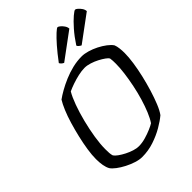

<svg xmlns="http://www.w3.org/2000/svg" viewBox="-268 -1085 1212 1212"><g transform="rotate(-45 338.0 -479.0)"><path d="M272 0Q248 0 218 -9.5Q188 -19 159 -34Q130 -49 107.5 -66Q85 -83 75 -98Q65 -116 60.5 -141.5Q56 -167 56 -197Q56 -233 63 -279Q70 -325 81.5 -374Q93 -423 107 -470Q121 -517 137 -555Q153 -593 168 -617Q190 -633 221 -650.5Q252 -668 289.5 -684Q327 -700 368 -710Q409 -720 451 -720Q474 -720 503.5 -711.5Q533 -703 561.5 -688.5Q590 -674 613 -656.5Q636 -639 647 -622Q653 -607 655.5 -586Q658 -565 658 -544Q658 -507 651 -459Q644 -411 632 -359.5Q620 -308 605 -259Q590 -210 573.5 -169.5Q557 -129 540 -106Q513 -83 471 -58.5Q429 -34 378 -17Q327 0 272 0ZM305 -63Q334 -63 365.5 -72Q397 -81 423.5 -92.5Q450 -104 462 -112Q479 -137 495 -175.5Q511 -214 525 -261Q539 -308 549 -357Q559 -406 565 -452Q571 -498 571 -534Q571 -548 570.5 -560.5Q570 -573 568 -584Q564 -592 547.5 -604Q531 -616 508 -628Q485 -640 459.5 -648Q434 -656 413 -656Q387 -656 356 -649Q325 -642 296 -632Q267 -622 246 -612Q227 -580 208.5 -529Q190 -478 175 -418.5Q160 -359 151 -302Q142 -245 142 -199Q142 -180 143 -165.5Q144 -151 148 -139Q155 -128 173 -115Q191 -102 214.5 -90Q238 -78 262 -70.5Q286 -63 305 -63ZM500 -769Q493 -772 485 -778.5Q477 -785 475 -792Q507 -841 540 -878.5Q573 -916 598 -937Q623 -958 630 -958Q636 -958 646.5 -949Q657 -940 666 -927Q675 -914 676 -899ZM344 -769Q336 -772 328.5 -779Q321 -786 319 -792Q357 -843 389.5 -880Q422 -917 444.5 -937.5Q467 -958 473 -958Q479 -958 489.5 -949.5Q500 -941 509.5 -927.5Q519 -914 520 -899Z"/></g></svg>

Font: Texturina 12pt Light
Style: Italic
Weight: 300
Italic angle: -11°
Designer: Guillermo Torres Carreño
Foundry: Omnibus-Type
Version: Version 1.002